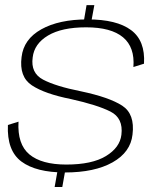

<svg xmlns="http://www.w3.org/2000/svg" viewBox="-20 -714 595 752"><path d="M307.5 -626.5 337 -626 349.5 -694H319ZM194 18.5H224L236 -49H206ZM234.5 -38.5Q350.5 -38.5 421 -78.2Q491.5 -118 499 -187Q509 -267.5 458.5 -300.2Q408 -333 296.5 -356.5Q198.5 -376 149 -402Q99.5 -428 108 -489Q114 -542.5 168 -574.8Q222 -607 317.5 -607Q415 -607 461.8 -568Q508.5 -529 502.5 -451.5L544 -464.5Q549.5 -554.5 493.2 -596.2Q437 -638 323 -638Q211 -638 141.8 -599.2Q72.5 -560.5 64.5 -490.5Q54.5 -413 104.8 -379.8Q155 -346.5 257.5 -326Q361 -303 412.2 -277.2Q463.5 -251.5 455.5 -186Q449.5 -136 395 -102.8Q340.5 -69.5 239.5 -69.5Q143 -69.5 95.2 -109.2Q47.5 -149 52.5 -237.5L11 -224.5Q6.5 -124 64 -81.2Q121.5 -38.5 234.5 -38.5Z"/></svg>

Font: Anybody SemiExpanded ExtraLight
Style: Italic
Weight: 250
Width: 6
Italic angle: -10°
Version: Version 1.113;gftools[0.9.25]